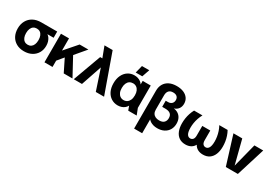

<svg xmlns="http://www.w3.org/2000/svg" viewBox="36 -1790 4324 3054"><g transform="rotate(30 2197.5 -263.0)"><path d="M297 12Q216 12 156 -22Q96 -56 64 -116Q32 -176 32 -256Q32 -336 66 -397Q100 -458 162 -491.5Q224 -525 310 -525H601V-411H488V-410Q512 -394 528.5 -369Q545 -344 554.5 -311.5Q564 -279 564 -240Q564 -165 530.5 -108.5Q497 -52 437 -20Q377 12 297 12ZM298 -108Q334 -108 359 -125.5Q384 -143 398 -176.5Q412 -210 412 -257Q412 -304 398 -337.5Q384 -371 359 -388Q334 -405 298 -405Q263 -405 237.5 -388Q212 -371 198 -337.5Q184 -304 184 -257Q184 -210 198 -176.5Q212 -143 237.5 -125.5Q263 -108 298 -108Z M780 -70V-292H810L1013 -525H1174L965 -278L944 -268ZM670 0V-525H818V0ZM1024 0 883 -285 962 -411 1185 0Z M1613 0 1465 -446 1449 -481 1362 -711H1512L1765 0ZM1208 0 1396 -515H1527L1539 -403H1496L1359 0Z M2019 12Q1953 12 1900 -21.5Q1847 -55 1817 -116.5Q1787 -178 1787 -262Q1787 -346 1816.5 -407.5Q1846 -469 1898 -503Q1950 -537 2016 -537Q2049 -537 2077.5 -528.5Q2106 -520 2130 -503Q2154 -486 2170 -461H2171V-525H2319V-115L2364 0H2209L2181 -75H2180Q2164 -45 2139 -26Q2114 -7 2083.5 2.5Q2053 12 2019 12ZM2059 -108Q2095 -108 2122 -126.5Q2149 -145 2164 -179Q2179 -213 2179 -263Q2179 -312 2164 -346Q2149 -380 2122 -398Q2095 -416 2059 -416Q2023 -416 1996 -398.5Q1969 -381 1954 -346.5Q1939 -312 1939 -263Q1939 -213 1954 -179Q1969 -145 1996 -126.5Q2023 -108 2059 -108ZM2008 -585 2043 -724H2177L2129 -585Z M2432 200V-495Q2432 -567 2462 -618.5Q2492 -670 2548.5 -698Q2605 -726 2684 -726Q2758 -726 2811.5 -703Q2865 -680 2894.5 -638Q2924 -596 2924 -538Q2924 -484 2896.5 -446.5Q2869 -409 2821 -395V-394Q2869 -387 2904 -363Q2939 -339 2958.5 -299Q2978 -259 2978 -206Q2978 -140 2949 -91Q2920 -42 2868 -15Q2816 12 2745 12Q2706 12 2674 3Q2642 -6 2618.5 -21Q2595 -36 2581 -54H2580V200ZM2710 -111Q2770 -111 2799 -140.5Q2828 -170 2828 -219Q2828 -272 2796.5 -297.5Q2765 -323 2702 -323H2646V-435H2689Q2717 -435 2737.5 -446Q2758 -457 2769.5 -476.5Q2781 -496 2781 -523Q2781 -564 2756 -586.5Q2731 -609 2684 -609Q2632 -609 2606 -579.5Q2580 -550 2580 -495V-232Q2580 -193 2596 -166Q2612 -139 2641.5 -125Q2671 -111 2710 -111Z M3262 12Q3193 12 3145.5 -20.5Q3098 -53 3073.5 -113.5Q3049 -174 3049 -256Q3049 -301 3056 -347.5Q3063 -394 3078 -439Q3093 -484 3115 -525H3269Q3246 -484 3230.5 -438.5Q3215 -393 3208 -348.5Q3201 -304 3201 -264Q3201 -185 3222 -147.5Q3243 -110 3281 -110Q3312 -110 3331 -132.5Q3350 -155 3350 -203V-379H3497V-203Q3497 -155 3515.5 -132.5Q3534 -110 3565 -110Q3602 -110 3623.5 -147.5Q3645 -185 3645 -264Q3645 -304 3638 -348.5Q3631 -393 3616 -438.5Q3601 -484 3578 -525H3731Q3754 -484 3769 -439Q3784 -394 3791 -347.5Q3798 -301 3798 -256Q3798 -175 3773.5 -114.5Q3749 -54 3701.5 -21Q3654 12 3585 12Q3529 12 3488 -10Q3447 -32 3424 -75H3423Q3400 -32 3358.5 -10Q3317 12 3262 12Z M4001 0 3838 -525H4000L4111 -91H4112L4223 -525H4385L4222 0Z"/></g></svg>

Font: TikTok Sans 24pt
Style: Bold
Weight: 700
Version: Version 4.000